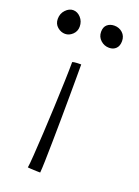

<svg xmlns="http://www.w3.org/2000/svg" viewBox="-144 -724 565 783"><g transform="rotate(20 139.0 -333.0)"><path d="M134 1.5Q130 1.5 117.8 1.2Q105.5 1 93.8 0.2Q82 -0.5 79.5 -1Q82 -14 84.8 -55.5Q87.5 -97 90.8 -154Q94 -211 96.5 -271.5Q99 -332 100.8 -384Q102.5 -436 102.5 -466.5Q109 -469 121.2 -469.5Q133.5 -470 140.5 -470Q140.5 -453 140.5 -416Q140.5 -379 140.2 -331Q140 -283 139.5 -231.5Q139 -180 138.2 -132.5Q137.5 -85 136.5 -49.5Q135.5 -14 134 1.5ZM35.5 -564.5Q17.5 -564.5 2.2 -577.5Q-13 -590.5 -13 -612Q-13 -635.5 2 -651.2Q17 -667 34.5 -667Q53 -667 67.5 -651.2Q82 -635.5 82 -612.5Q82 -592 67.5 -578.2Q53 -564.5 35.5 -564.5ZM223.5 -572.5Q202.5 -572.5 186.8 -586.8Q171 -601 171 -623Q171 -644 183.2 -654.5Q195.5 -665 214 -665Q235 -665 249.8 -651.5Q264.5 -638 264.5 -616Q264.5 -595 253.2 -583.8Q242 -572.5 223.5 -572.5Z"/></g></svg>

Font: Grandstander Thin
Style: Regular
Weight: 100
Designer: Tyler Finck
Foundry: Etcetera Type Co
Version: Version 1.200; ttfautohint (v1.8.3)